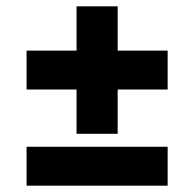

<svg xmlns="http://www.w3.org/2000/svg" viewBox="-20 -587 614 607"><path d="M64 -304V-427H510V-304ZM222 -164V-567H352V-164ZM64 0V-123H510V0Z"/></svg>

Font: Montagu Slab 144pt
Style: Bold
Weight: 700
Designer: Florian Karsten
Foundry: Florian Karsten
Version: Version 1.000